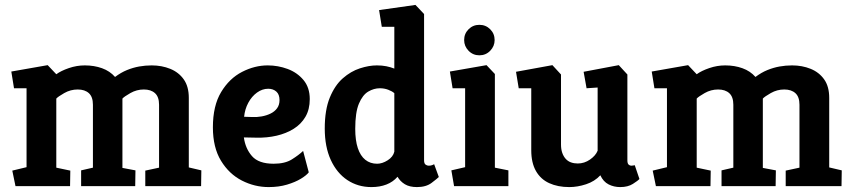

<svg xmlns="http://www.w3.org/2000/svg" viewBox="-20 -757 3466 781"><path d="M43 0 30 -63 88 -77V-398H37L26 -466L174 -492L209 -455Q228 -469 260 -480Q292 -491 325 -491Q363 -491 395 -479.5Q427 -468 448 -444Q472 -462 496.5 -472Q521 -482 546 -486.5Q571 -491 597 -491Q638 -491 672.5 -477Q707 -463 727.5 -434Q748 -405 748 -359V-76L799 -64L798 0H571V-63L627 -75V-331Q627 -363 610.5 -378Q594 -393 565 -393Q536 -393 510.5 -378.5Q485 -364 478 -356V-74L531 -64L530 0H310V-64L358 -75V-331Q358 -363 341.5 -378Q325 -393 296 -393Q267 -393 241.5 -378.5Q216 -364 209 -356V-75L266 -63L265 0Z M1073 4Q1016 4 964 -22.5Q912 -49 879 -103Q846 -157 846 -239Q846 -327 879.5 -382.5Q913 -438 964.5 -464.5Q1016 -491 1069 -491Q1111 -491 1150 -476.5Q1189 -462 1214.5 -431.5Q1240 -401 1240 -354Q1240 -312 1222.5 -282Q1205 -252 1174.5 -233Q1144 -214 1105 -205Q1066 -196 1023 -197L972 -198Q978 -153 1005 -122Q1032 -91 1093 -91Q1139 -91 1167 -108.5Q1195 -126 1213 -143L1236 -56Q1227 -44 1204 -30Q1181 -16 1147.5 -6Q1114 4 1073 4ZM973 -282 1006 -281Q1025 -280 1044.5 -283.5Q1064 -287 1080.5 -295Q1097 -303 1107 -316.5Q1117 -330 1117 -350Q1117 -373 1104 -384.5Q1091 -396 1071 -396Q1047 -396 1025.5 -380.5Q1004 -365 990 -339Q976 -313 973 -282Z M1491 4Q1436 4 1393 -24.5Q1350 -53 1325.5 -106.5Q1301 -160 1301 -234Q1301 -310 1321.5 -360Q1342 -410 1374.5 -438.5Q1407 -467 1444 -479Q1481 -491 1513 -491Q1534 -491 1551.5 -487.5Q1569 -484 1584 -478V-648H1533L1522 -716L1670 -737L1705 -700V-105Q1705 -92 1711 -87.5Q1717 -83 1724 -83Q1732 -83 1738.5 -85.5Q1745 -88 1746 -89L1765 -37Q1758 -30 1735.5 -13Q1713 4 1676 4Q1646 4 1627 -7.5Q1608 -19 1597 -38Q1579 -17 1552 -6.5Q1525 4 1491 4ZM1514 -91Q1535 -91 1557 -105Q1579 -119 1584 -140V-378Q1575 -386 1559 -392Q1543 -398 1525 -398Q1501 -398 1478 -384.5Q1455 -371 1440 -335.5Q1425 -300 1425 -233Q1425 -186 1435.5 -154.5Q1446 -123 1466 -107Q1486 -91 1514 -91Z M1827 0 1816 -64 1872 -77V-398H1821L1810 -466L1959 -492L1993 -456V-75L2048 -64V0ZM1930 -532Q1904 -532 1886 -550.5Q1868 -569 1868 -594Q1868 -620 1886 -638Q1904 -656 1930 -656Q1956 -656 1974 -638Q1992 -620 1992 -594Q1992 -569 1974 -550.5Q1956 -532 1930 -532Z M2296 4Q2249 4 2214 -12Q2179 -28 2160 -61.5Q2141 -95 2141 -146V-398H2090L2079 -465L2227 -492L2262 -454V-169Q2262 -150 2267 -135.5Q2272 -121 2281 -111Q2290 -101 2302.5 -96.5Q2315 -92 2330 -92Q2357 -92 2380 -108Q2403 -124 2411 -144V-401L2366 -398L2354 -465L2497 -492L2532 -454V-105Q2532 -92 2537 -87.5Q2542 -83 2548 -83Q2553 -83 2557 -84Q2561 -85 2562 -85L2581 -29Q2575 -22 2554.5 -9Q2534 4 2503 4Q2477 4 2455.5 -7Q2434 -18 2422 -44Q2399 -19 2364 -7.5Q2329 4 2296 4Z M2648 0 2635 -63 2693 -77V-398H2642L2631 -466L2779 -492L2814 -455Q2833 -469 2865 -480Q2897 -491 2930 -491Q2968 -491 3000 -479.5Q3032 -468 3053 -444Q3077 -462 3101.5 -472Q3126 -482 3151 -486.5Q3176 -491 3202 -491Q3243 -491 3277.5 -477Q3312 -463 3332.5 -434Q3353 -405 3353 -359V-76L3404 -64L3403 0H3176V-63L3232 -75V-331Q3232 -363 3215.5 -378Q3199 -393 3170 -393Q3141 -393 3115.5 -378.5Q3090 -364 3083 -356V-74L3136 -64L3135 0H2915V-64L2963 -75V-331Q2963 -363 2946.5 -378Q2930 -393 2901 -393Q2872 -393 2846.5 -378.5Q2821 -364 2814 -356V-75L2871 -63L2870 0Z"/></svg>

Font: Kreon Light
Style: Regular
Weight: 300
Designer: Julia Petretta
Foundry: Julia Petretta and Eli Heuer
Version: Version 2.002